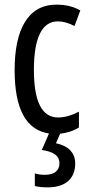

<svg xmlns="http://www.w3.org/2000/svg" viewBox="-20 -567 387 827"><path d="M304 137C304 92 275 61 221 50L239 9C266 6 297 -3 320 -18V-86C289 -70 259 -61 230 -61C161 -61 126 -129 126 -266C126 -404 161 -475 229 -475C252 -475 276 -468 301 -455L326 -522C298 -538 265 -547 223 -547C101 -547 43 -441 43 -265C43 -98 92 -7 191 8L160 79C208 86 236 102 236 137C236 166 216 186 173 186C158 186 143 184 130 180V234C143 238 162 240 186 240C260 240 304 204 304 137Z"/></svg>

Font: Noto Sans Sinhala UI ExtraCondensed
Style: Regular
Weight: 400
Width: 2
Designer: Jelle Bosma - Monotype Design Team
Foundry: Monotype Imaging Inc.
Version: Version 2.006